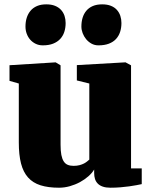

<svg xmlns="http://www.w3.org/2000/svg" viewBox="-20 -856 689 887"><path d="M434.6 -646.5Q417 -646.5 402.6 -654.5Q388.2 -662.6 377.9 -675Q367.7 -687.5 361.8 -702.9Q356 -718.3 356 -733.4Q356 -755.4 361.6 -773.9Q367.2 -792.5 378.9 -806.4Q390.6 -820.3 408.7 -828.1Q426.8 -835.9 451.7 -835.9H452.1Q475.6 -835.9 492.4 -829.1Q509.3 -822.3 520 -810.3Q530.8 -798.3 535.9 -782.7Q541 -767.1 541 -749.5Q541 -727.5 534.9 -708.7Q528.8 -689.9 516.1 -676Q503.4 -662.1 483.2 -654.3Q462.9 -646.5 435.1 -646.5ZM177.2 -646.5Q159.7 -646.5 145 -653.6Q130.4 -660.6 119.9 -672.4Q109.4 -684.1 103.5 -700Q97.7 -715.8 97.7 -733.4Q97.7 -755.4 103.5 -773.9Q109.4 -792.5 121.1 -806.4Q132.8 -820.3 150.9 -828.1Q168.9 -835.9 193.4 -835.9H193.8Q217.3 -835.9 234.1 -829.1Q251 -822.3 262 -810.3Q272.9 -798.3 278.1 -782.7Q283.2 -767.1 283.2 -749.5Q283.2 -727.5 277.1 -708.7Q271 -689.9 258.1 -676Q245.1 -662.1 225.3 -654.3Q205.6 -646.5 177.7 -646.5ZM66.9 -470.2 23.9 -482.4V-554.7L235.8 -567.9H237.3L259.8 -554.2V-187.5Q259.8 -159.2 263.4 -140.4Q267.1 -121.6 274.4 -110.4Q281.7 -99.1 293 -94.5Q304.2 -89.8 319.8 -89.8Q335.4 -89.8 347.4 -93Q359.4 -96.2 368.2 -100.8Q377 -105.5 382.8 -110.4Q388.7 -115.2 392.6 -118.7V-470.2L335 -484.4V-555.2L557.1 -567.9H560.1L585.4 -554.2V-78.1H634.8V-5.4Q625 -3.4 610.4 -0.5Q595.7 2.4 577.1 4.9Q558.6 7.3 536.6 9.3Q514.6 11.2 490.2 11.2Q469.7 11.2 455.3 6.3Q440.9 1.5 431.9 -7.6Q422.9 -16.6 418.9 -29.1Q415 -41.5 415 -56.6V-72.8Q405.3 -56.6 388.2 -41.5Q371.1 -26.4 349.4 -14.6Q327.6 -2.9 302.7 4.2Q277.8 11.2 252.9 11.2Q202.6 11.2 167.2 0Q131.8 -11.2 109.6 -36.1Q87.4 -61 77.1 -100.8Q66.9 -140.6 66.9 -197.8Z"/></svg>

Font: Merriweather UltraBold
Style: Regular
Weight: 900
Designer: Eben Sorkin ( sorkintype@gmail.com )
Foundry: Eben Sorkin
Version: Version 1.570; ttfautohint (v1.3) -l 8 -r 32 -G 0 -x 0 -H 60